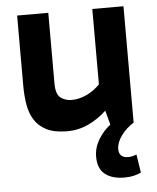

<svg xmlns="http://www.w3.org/2000/svg" viewBox="-52 -533 657 804"><g transform="rotate(-5 276.5 -131.5)"><path d="M218 12Q163 12 130 -5Q97 -22 79.5 -50.5Q62 -79 56 -116Q50 -153 50 -193V-489H181V-192Q181 -147 200.5 -132Q220 -117 247 -117Q279 -117 310.5 -132Q342 -147 366 -172V-489H497V0Q465 20 444 49Q423 78 423 105Q423 142 463 142Q471 142 481 139.5Q491 137 497 134L509 211Q498 217 479.5 221.5Q461 226 439 226Q387 226 357.5 202.5Q328 179 328 129Q328 91 348.5 57Q369 23 399 0L383 -60Q348 -27 306 -7.5Q264 12 218 12Z"/></g></svg>

Font: Gabarito SemiBold
Style: Regular
Weight: 600
Designer: Leandro Assis / Alvaro Franca / Felipe Casaprima
Foundry: Naipe Foundry
Version: Version 1.000